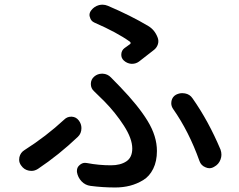

<svg xmlns="http://www.w3.org/2000/svg" viewBox="-20 -787 1040 837"><path d="M585.9 -518.6Q572.3 -508.8 555.7 -508.8Q553.7 -508.8 551.8 -508.8Q533.2 -510.7 519.5 -523.4Q507.8 -534.2 508.8 -550.8Q509.8 -567.4 522.5 -577.1Q538.1 -587.9 546.9 -594.7Q552.7 -599.6 545.9 -605.5Q490.2 -645.5 391.6 -688.5Q376 -695.3 372.1 -711.9Q370.1 -716.8 370.1 -721.7Q370.1 -732.4 377.9 -742.2Q390.6 -758.8 411.1 -764.6Q418.9 -766.6 426.8 -766.6Q438.5 -766.6 450.2 -761.7Q550.8 -718.8 626 -673.8Q654.3 -657.2 667 -624Q672.9 -609.4 668.5 -594.7Q664.1 -580.1 652.3 -570.3Q618.2 -543 585.9 -518.6ZM375 23.4Q351.6 20.5 335.4 3.4Q319.3 -13.7 315.4 -37.1Q315.4 -40 315.4 -43Q315.4 -57.6 327.1 -67.4Q337.9 -77.1 350.6 -77.1Q354.5 -77.1 359.4 -76.2Q411.1 -66.4 463.9 -66.4Q504.9 -66.4 530.8 -83.5Q556.6 -100.6 556.6 -139.6Q556.6 -182.6 520 -239.3Q483.4 -295.9 435.5 -344.7Q413.1 -367.2 390.6 -388.7Q376 -401.4 376 -420.9Q376 -440.4 390.6 -453.1Q405.3 -465.8 424.8 -465.8Q426.8 -465.8 427.7 -465.8Q449.2 -464.8 463.9 -449.2Q478.5 -434.6 503.9 -408.2Q583 -326.2 623.5 -259.8Q664.1 -193.4 664.1 -128.9Q664.1 -84 647.9 -51.3Q631.8 -18.6 604.5 -2Q577.1 14.6 546.9 22.5Q516.6 30.3 482.4 30.3Q427.7 30.3 375 23.4ZM941.4 -134.8Q945.3 -124 945.3 -112.3Q945.3 -102.5 941.4 -91.8Q933.6 -70.3 913.1 -59.6Q903.3 -53.7 892.6 -53.7Q884.8 -53.7 876 -57.6Q856.4 -65.4 849.6 -85Q803.7 -213.9 734.4 -312.5Q726.6 -324.2 726.6 -336.9Q726.6 -341.8 727.5 -346.7Q731.4 -365.2 747.1 -374Q760.7 -380.9 774.4 -380.9Q780.3 -380.9 786.1 -379.9Q807.6 -376 819.3 -358.4Q888.7 -259.8 941.4 -134.8ZM259.8 -265.6Q272.5 -278.3 290 -278.3Q291 -278.3 293 -278.3Q311.5 -277.3 323.2 -262.2Q335 -247.1 335 -228.5Q335 -205.1 319.3 -190.4Q237.3 -112.3 145.5 -50.8Q131.8 -42 117.2 -42Q111.3 -42 106.4 -43Q85 -46.9 72.3 -65.4Q63.5 -77.1 63.5 -90.8Q63.5 -96.7 64.5 -101.6Q69.3 -122.1 86.9 -132.8Q180.7 -192.4 259.8 -265.6Z"/></svg>

Font: Gen Jyuu GothicX Medium
Style: Regular
Weight: 500
Designer: Ryoko NISHIZUKA (kana &amp; ideographs); Paul D. Hunt (Latin, Greek &amp; Cyrillic); Wenlong ZHANG (bopomofo); Sandoll C
Version: Version 1.058.20140828